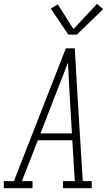

<svg xmlns="http://www.w3.org/2000/svg" viewBox="-54 -989 574 1009"><path d="M-34 0V-37H19L292 -735H339L353 -490L381 -37H428V0H277V-37H339L326 -252H145L61 -37H117V0ZM159 -288H324L312 -490Q310 -533 307.5 -575.5Q305 -618 303 -660Q287 -618 270.5 -575.5Q254 -533 237 -490ZM305 -807 213 -944 250 -966 332 -836 456 -969 488 -941 350 -807Z"/></svg>

Font: Iosevka Slab XLtObl
Style: Regular
Weight: 200
Italic angle: -9°
Monospace: yes
Designer: Belleve Invis
Foundry: Belleve Invis
Version: Version 11.1.1; ttfautohint (v1.8.3)